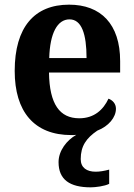

<svg xmlns="http://www.w3.org/2000/svg" viewBox="-20 -569 574 823"><path d="M369 234C389 234 429 229 448 219V158C426 164 407 167 390 167C352 167 326 150 326 113C326 57 350 23 397 -9C446 -28 477 -66 477 -103C477 -125 462 -140 445 -146C423 -99 384 -62 320 -62C236 -62 192 -122 190 -258H495V-307C495 -466 412 -549 276 -549C128 -549 43 -453 43 -265C43 -91 126 10 286 10C293 10 301 10 307 9C266 32 231 77 231 126C231 201 279 234 369 234ZM351 -320H191C194 -427 226 -486 278 -486C330 -486 351 -423 351 -320Z"/></svg>

Font: Noto Serif Myanmar SemiCondensed
Style: Bold
Weight: 700
Width: 4
Designer: Ben Mitchell and the Monotype Design Team
Foundry: Monotype Imaging Inc.
Version: Version 2.106